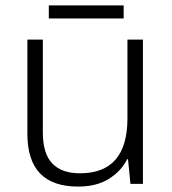

<svg xmlns="http://www.w3.org/2000/svg" viewBox="-20 -678 636 708"><path d="M507 -532V0H461L452 -91H449Q427 -47 381.5 -18.5Q336 10 268 10Q81 10 81 -184V-532H138V-189Q138 -112 172.5 -75.5Q207 -39 275 -39Q450 -39 450 -242V-532ZM436 -658V-610H160V-658Z"/></svg>

Font: Noto Sans Myanmar Light
Style: Regular
Weight: 300
Designer: Monotype Design Team
Foundry: Monotype Imaging Inc.
Version: Version 2.107; ttfautohint (v1.8.4.7-5d5b)